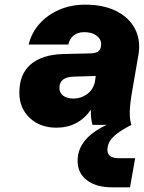

<svg xmlns="http://www.w3.org/2000/svg" viewBox="-20 -536 617 824"><path d="M544 0Q487 29 464 53.5Q441 78 441 108Q441 143 491 143H560L538 268H462Q393 268 353 237.5Q313 207 313 154Q313 58 438 0H377Q369 -27 370 -65Q316 12 222 12Q152 12 107.5 -30Q63 -72 63 -138Q63 -218 111.5 -259.5Q160 -301 248 -304L370 -307Q390 -308 399.5 -314Q409 -320 412 -331L413 -337Q418 -363 397.5 -380.5Q377 -398 342 -398Q287 -398 273 -345H103Q116 -397 150.5 -435Q185 -473 235 -494.5Q285 -516 346 -516Q424 -516 479 -488.5Q534 -461 559.5 -412Q585 -363 574 -300L547 -144Q538 -92 537 -58Q536 -24 544 0ZM235 -159Q235 -137 251.5 -125Q268 -113 295 -113Q327 -113 353 -131.5Q379 -150 387 -183L391 -210L295 -207Q235 -205 235 -159Z"/></svg>

Font: Overused Grotesk ExtraBold
Style: Italic
Weight: 800
Italic angle: -10°
Version: Version 0.003